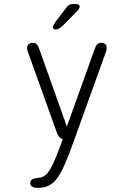

<svg xmlns="http://www.w3.org/2000/svg" viewBox="-20 -694 659 952"><path d="M255 -547.5C266 -547.5 277.5 -553.5 292 -567.5L363.5 -640C372 -648.5 375 -655.5 375 -661C375 -669.5 366.5 -674 355.5 -674H346C325.5 -674 317 -669 305 -650.5L256 -587C246.5 -573 241.5 -564.5 241.5 -558.5C241.5 -550 250 -547.5 255 -547.5ZM167.5 237.5C253.5 237.5 283 181 348 0L506 -439C508.5 -445.5 509 -451.5 509 -456C509 -473 498 -482 483 -482C462.5 -482 455.5 -469.5 448 -446.5L311.5 -66.5L175.5 -449C168 -472 159.5 -482 142 -482C127 -482 114 -472 114 -455C114 -450.5 115.5 -445 117.5 -439L263 -33.5C268.5 -17.5 277.5 -7.5 291.5 -4.5L289.5 1C240 135 219.5 185 169.5 188C141 190.5 130 198 130 214C130 229.5 142 237.5 167.5 237.5Z"/></svg>

Font: RTM Light Light
Style: Regular
Weight: 300
Designer: after Tyler Finck
Foundry: An Endless Supply
Version: Version 1.000;Glyphs 3.2.1 (3258)